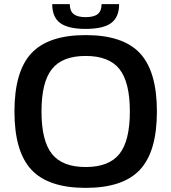

<svg xmlns="http://www.w3.org/2000/svg" viewBox="-20 -890 830 930"><path d="M132 -632Q214 -720 395 -720Q576 -720 658 -632Q740 -544 740 -350Q740 -156 658 -68Q576 20 395 20Q214 20 132 -68Q50 -156 50 -350Q50 -544 132 -632ZM558.5 -555.5Q508 -619 395 -619Q282 -619 231.5 -555.5Q181 -492 181 -350Q181 -208 231.5 -144.5Q282 -81 395 -81Q508 -81 558.5 -144.5Q609 -208 609 -350Q609 -492 558.5 -555.5ZM557 -870Q557 -807 518.5 -778.5Q480 -750 395 -750Q310 -750 271.5 -778.5Q233 -807 233 -870H318Q318 -837 336.5 -822Q355 -807 395 -807Q435 -807 453.5 -822Q472 -837 472 -870Z"/></svg>

Font: Fivo Sans Med
Style: Regular
Weight: 450
Designer: Alexander Slobzheninov
Foundry: Alexander Slobzheninov
Version: 1.0